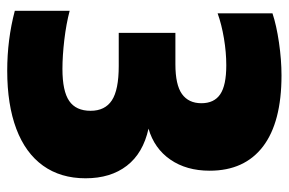

<svg xmlns="http://www.w3.org/2000/svg" viewBox="-154 -636 800 532"><g transform="rotate(90 246.0 -370.0)"><path d="M474 -207Q474 -138 439 -89.2Q404 -40.5 337 -15.2Q270 10 176 10Q89.5 10 10 -11V-163Q46 -153.5 90.5 -148.2Q135 -143 171 -143Q232.5 -143 259.8 -161.8Q287 -180.5 287 -221Q287 -261 258 -280Q229 -299 163 -299H71V-456H158Q215 -456 240.5 -474.2Q266 -492.5 266 -528Q266 -563.5 241.2 -580.2Q216.5 -597 161 -597Q125 -597 86.2 -590.5Q47.5 -584 17 -573V-725Q50 -736 97.8 -743Q145.5 -750 189 -750Q318.5 -750 385.8 -698.8Q453 -647.5 453 -551Q453 -486.5 422.2 -442Q391.5 -397.5 336.5 -381.5Q404.5 -366.5 439.2 -321.5Q474 -276.5 474 -207Z"/></g></svg>

Font: Encode Sans Condensed Black
Style: Regular
Weight: 900
Width: 3
Designer: Multiple Designers
Foundry: Impallari Type
Version: Version 2.000